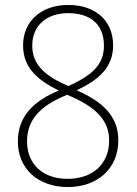

<svg xmlns="http://www.w3.org/2000/svg" viewBox="-20 -744 551 774"><path d="M255 -724C147 -724 73 -659 73 -561C73 -468 136 -419 217 -379C121 -339 52 -279 52 -174C52 -64 133 10 253 10C372 10 457 -63 457 -179C457 -278 390 -336 289 -380C376 -421 436 -471 436 -561C436 -661 365 -724 255 -724ZM255 -691C345 -691 399 -645 399 -560C399 -480 347 -439 256 -397C167 -435 110 -480 110 -560C110 -642 169 -691 255 -691ZM89 -174C89 -273 158 -324 251 -362L273 -352C371 -308 420 -255 420 -178C420 -82 353 -23 252 -23C154 -23 89 -81 89 -174Z"/></svg>

Font: Noto Sans Bengali SemiCondensed ExtraLight
Style: Regular
Weight: 200
Width: 4
Designer: Joana Ranito - Universal Thirst; Jelle Bosma - Monotype Design Team
Foundry: Universal Thirst ehf.
Version: Version 3.000